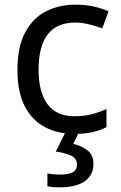

<svg xmlns="http://www.w3.org/2000/svg" viewBox="-20 -566 520 826"><path d="M300 10Q229 10 173.5 -19Q118 -48 86.5 -109Q55 -170 55 -265Q55 -364 88 -426Q121 -488 177.5 -517Q234 -546 306 -546Q347 -546 385 -537.5Q423 -529 447 -517L420 -444Q396 -453 364 -461Q332 -469 304 -469Q146 -469 146 -266Q146 -169 184.5 -117.5Q223 -66 299 -66Q343 -66 376.5 -75Q410 -84 438 -97V-19Q411 -5 378.5 2.5Q346 10 300 10ZM382 139Q382 187 345 213.5Q308 240 234 240Q202 240 184 235V180Q193 182 208 183.5Q223 185 237 185Q273 185 292 175.5Q311 166 311 141Q311 115 284.5 103Q258 91 220 86L263 0H321L295 53Q331 61 356.5 81Q382 101 382 139Z"/></svg>

Font: Noto Sans Nag Mundari
Style: Regular
Weight: 400
Designer: Muthu Nedumaran
Version: Version 1.000; ttfautohint (v1.8.4.7-5d5b)